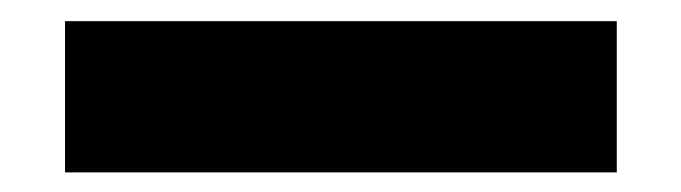

<svg xmlns="http://www.w3.org/2000/svg" viewBox="-20 -20 660 186"><path d="M43 147V0.5H577.5V147Z"/></svg>

Font: Encode Sans ExtraBold
Style: Regular
Weight: 800
Designer: Multiple Designers
Foundry: Impallari Type
Version: Version 2.000